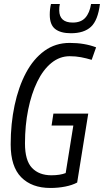

<svg xmlns="http://www.w3.org/2000/svg" viewBox="-20 -923 516 953"><path d="M230 10Q138 10 85.5 -43Q33 -96 33 -206Q33 -309 52.5 -400.5Q72 -492 109 -561.5Q146 -631 200.5 -670.5Q255 -710 326 -710Q400 -710 457 -688L435 -626Q408 -634 382 -639Q356 -644 326 -644Q276 -644 235 -610.5Q194 -577 165 -517.5Q136 -458 120 -379.5Q104 -301 104 -211Q104 -126 139 -89.5Q174 -53 235 -53Q278 -53 306 -64L344 -300H236L245 -359H418L363 -17Q339 -4 304 3Q269 10 230 10ZM332 -758Q281 -758 254 -779Q227 -800 227 -850Q227 -878 233 -903H277Q275 -895 274.5 -887.5Q274 -880 274 -871Q275 -811 341 -811Q382 -811 403.5 -835Q425 -859 432 -903H476Q466 -822 431.5 -790Q397 -758 332 -758Z"/></svg>

Font: Georama SemiCondensed
Style: Italic
Weight: 400
Width: 4
Italic angle: -9°
Designer: Jean-Baptiste Levee
Foundry: Production Type
Version: Version 1.000